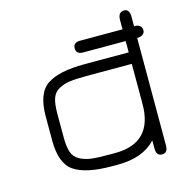

<svg xmlns="http://www.w3.org/2000/svg" viewBox="-96 -719 793 818"><g transform="rotate(-15 300.0 -310.5)"><path d="M495.1 -399.4H299.8Q250 -399.4 223.1 -396Q196.3 -392.6 173.3 -380.4Q150.4 -368.2 142.1 -343.8Q133.8 -319.3 133.8 -277.3V-172.9Q133.8 -130.9 142.1 -106.4Q150.4 -82 173.3 -69.8Q196.3 -57.6 223.1 -54.2Q250 -50.8 299.8 -50.8H328.1Q495.1 -50.8 495.1 -222.7ZM277.3 -526.4Q277.3 -551.8 307.6 -551.8H495.1V-592.8Q495.1 -627.9 522.5 -627.9Q545.9 -627.9 545.9 -592.8V-551.8H546.9Q580.1 -551.8 580.1 -524.4Q580.1 -513.7 570.8 -506.8Q561.5 -500 546.9 -500H545.9V-26.4Q545.9 6.8 520.5 6.8Q495.1 6.8 495.1 -27.3V-61.5Q437.5 0 328.1 0H299.8Q187.5 0 135.3 -34.7Q83 -69.3 83 -171.9V-278.3Q83 -380.9 135.3 -415.5Q187.5 -450.2 299.8 -450.2H495.1V-500H307.6Q277.3 -500 277.3 -526.4Z"/></g></svg>

Font: Jura
Style: Book
Weight: 400
Version: Version 2.3